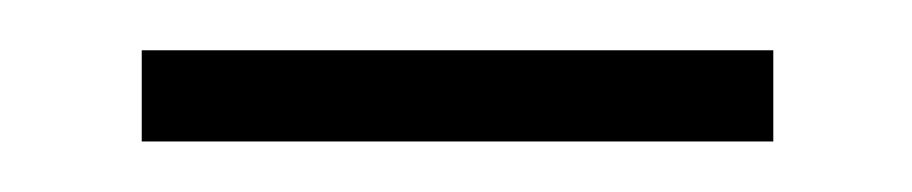

<svg xmlns="http://www.w3.org/2000/svg" viewBox="-20 -306 361 76"><path d="M286.1 -250H36.1V-286.1H286.1Z"/></svg>

Font: RawengulkPcs
Style: Regular
Weight: 400
Version: Version 0.92